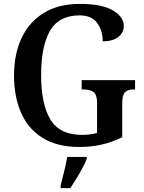

<svg xmlns="http://www.w3.org/2000/svg" viewBox="-20 -744 738 985"><path d="M387 10Q274 10 199.5 -36Q125 -82 88.5 -164.5Q52 -247 52 -358Q52 -466 90.5 -548.5Q129 -631 204.5 -677.5Q280 -724 391 -724Q502 -724 558.5 -691Q615 -658 615 -610Q615 -576 586.5 -554Q558 -532 507 -532Q507 -586 479 -625.5Q451 -665 388 -665Q282 -665 236.5 -586Q191 -507 191 -358Q191 -210 238.5 -131Q286 -52 401 -52Q421 -52 440.5 -54.5Q460 -57 478 -62V-216Q478 -258 460 -271.5Q442 -285 410 -285H399V-333H673V-285H664Q636 -285 621.5 -271Q607 -257 607 -212V-40Q556 -15 502.5 -2.5Q449 10 387 10ZM291 208Q299 176 309 136Q319 96 325 61H425V71Q417 92 402.5 119Q388 146 371.5 173Q355 200 341 221H291Z"/></svg>

Font: Noto Serif SemiCondensed SemiBold
Style: Regular
Weight: 600
Width: 4
Designer: Monotype Design Team
Foundry: Monotype Imaging Inc.
Version: Version 2.013; ttfautohint (v1.8.4.7-5d5b)